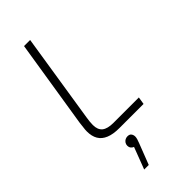

<svg xmlns="http://www.w3.org/2000/svg" viewBox="-298 -754 1070 1070"><g transform="rotate(-45 236.5 -219.0)"><path d="M202 0Q154 0 122.5 -13Q91 -26 76 -51.5Q61 -77 61 -115Q61 -129 63.5 -145.5Q66 -162 67 -177L150 -699H198L115 -170Q113 -158 111.5 -143.5Q110 -129 110 -117Q110 -79 131.5 -61.5Q153 -44 200 -44H400L393 0ZM137 261 186 132Q176 128 170 120Q164 112 164 101Q164 90 169.5 81.5Q175 73 183.5 68.5Q192 64 202 64Q218 64 225 73.5Q232 83 232 96Q232 103 229 114Q226 125 221 137L173 261Z"/></g></svg>

Font: MuseoModerno ExtraLight
Style: Italic
Weight: 250
Italic angle: -9°
Designer: Pablo Cosgaya, Héctor Gatti, Marcela Romero, and the Authors of The MuseoModerno Project.
Foundry: Omnibus-Type Team
Version: Version 1.003